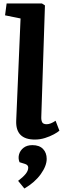

<svg xmlns="http://www.w3.org/2000/svg" viewBox="-20 -787 361 1102"><path d="M98 -681 9 -699 18 -767H221L238 -756L217 -117Q216 -97 222 -85.5Q228 -74 248 -74Q270 -74 299 -94L321 -37Q311 -28 289 -16Q267 -4 238.5 5Q210 14 180 14Q69 14 73 -94ZM120 295 84 251Q112 230 127 211.5Q142 193 142 175Q142 160 124 154L92 144Q83 121 89.5 98.5Q96 76 115.5 61Q135 46 166 46Q206 46 227 68Q248 90 248 125Q248 165 214 212.5Q180 260 120 295Z"/></svg>

Font: Literata 12pt
Style: Bold Italic
Weight: 700
Italic angle: -2°
Designer: Latin by Veronika Burian and Jose Scaglione. Greek by Irene Vlachou. Cyrillic by Vera Evstafieva
Foundry: TypeTogether
Version: Version 3.002